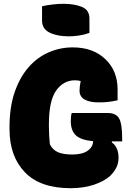

<svg xmlns="http://www.w3.org/2000/svg" viewBox="-20 -969 690 1009"><path d="M201 -936Q226 -942 256.5 -945.5Q287 -949 313 -949Q372 -949 411 -932.5Q450 -916 450 -872V-796Q425 -787 396.5 -782.5Q368 -778 342 -778Q281 -778 241 -797.5Q201 -817 201 -860ZM357 -375H547Q590 -375 606 -346.5Q622 -318 622 -242V-226H568V-220Q585 -209 594 -188Q603 -167 603 -141Q603 -111 591 -87.5Q579 -64 558 -44Q527 -16 473 2Q419 20 351 20Q191 20 110.5 -64Q30 -148 30 -290V-301Q30 -406 57 -484.5Q84 -563 130 -615.5Q176 -668 236 -694Q296 -720 362 -720Q470 -720 535 -657Q566 -627 582 -587.5Q598 -548 598 -498V-442Q576 -437 553 -434Q530 -431 504 -431Q453 -430 425.5 -445.5Q398 -461 398 -492Q398 -504 399.5 -515.5Q401 -527 404 -543Q392 -547 374 -547Q313 -547 275 -493Q237 -439 237 -316V-304Q237 -280 238.5 -255.5Q240 -231 242 -211Q256 -182 284 -169.5Q312 -157 360 -157Q413 -157 441 -177Q469 -197 469 -227Q405 -233 378.5 -258Q352 -283 352 -333Q352 -344 353 -355Q354 -366 357 -375Z"/></svg>

Font: Recursive Sn Csl St Blk
Style: Regular
Weight: 900
Version: Version 1.079;hotconv 1.0.112;makeotfexe 2.5.65598; ttfautoh